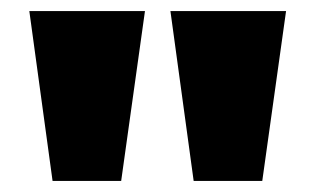

<svg xmlns="http://www.w3.org/2000/svg" viewBox="-20 -725 569 347"><path d="M75 -398 33 -705H242L199 -398ZM330 -398 288 -705H497L454 -398Z"/></svg>

Font: Nunito Sans 9pt Black
Style: Regular
Weight: 900
Version: Version 3.101;gftools[0.9.27]